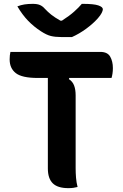

<svg xmlns="http://www.w3.org/2000/svg" viewBox="-20 -969 640 995"><path d="M382 0Q370 3 359.5 4.5Q349 6 334 6Q279 6 253.5 -19Q228 -44 228 -96V-565H176Q94 -565 62 -590Q30 -615 30 -661Q30 -683 34 -700H500Q537 -700 551 -675.5Q565 -651 565 -616Q565 -601 563 -588Q561 -575 558 -565H339L337 -559Q356 -547 364 -526Q372 -505 372 -475V-97Q372 -73 374 -48Q376 -23 382 0ZM353 -777H297Q266 -777 243.5 -782.5Q221 -788 192 -807Q155 -831 125.5 -861.5Q96 -892 70 -936Q88 -943 106.5 -946Q125 -949 150 -949Q174 -949 188 -942.5Q202 -936 212 -924Q228 -907 245.5 -893Q263 -879 293 -862H301Q340 -887 364.5 -909Q389 -931 404 -949H410Q466 -949 489.5 -941Q513 -933 513 -921Q513 -914 507 -902Q501 -890 487 -874Q462 -846 426.5 -820Q391 -794 353 -777Z"/></svg>

Font: Recursive Mn Csl St
Style: Bold
Weight: 700
Monospace: yes
Version: Version 1.079;hotconv 1.0.112;makeotfexe 2.5.65598; ttfautoh